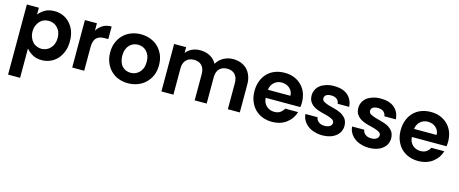

<svg xmlns="http://www.w3.org/2000/svg" viewBox="-45 -1232 5180 2165"><g transform="rotate(15 2545.0 -149.5)"><path d="M209 -474.1Q235.8 -510.3 279.8 -536.1Q325.7 -563 392.1 -563Q445.3 -563 492.2 -543Q536.6 -523.9 571.8 -485.8Q606.9 -447.8 626 -397Q645 -346.2 645 -278.8Q645 -211.9 626 -161.1Q605.5 -106.4 571.8 -69.8Q536.1 -30.8 492.2 -12.2Q446.8 8.8 392.1 8.8Q325.2 8.8 280.8 -18.1Q233.9 -45.4 209 -79.1V264.2H68.8V-554.2H209ZM222.2 -208Q233.4 -177.7 253.9 -155.8Q272.5 -135.7 300.8 -125Q328.6 -113.8 355 -113.8Q380.4 -113.8 410.2 -125Q436 -134.8 457 -157.2Q478 -179.7 490.2 -209Q502 -240.2 502 -278.8Q502 -317.4 490.2 -349.1Q477.1 -378.9 457 -398.9Q435.1 -420.9 410.2 -430.2Q384.3 -439.9 355 -439.9Q325.2 -439.9 300.8 -430.2Q274.9 -420.4 253.9 -397.9Q233.4 -376 222.2 -347.2Q209 -315.4 209 -276.9Q209 -238.3 222.2 -208Z M746.6 -554.2H886.7V-467.8Q912.6 -511.7 955.6 -537.1Q997.6 -562 1056.6 -562V-415H1019.5Q989.3 -415 964.8 -409.2Q938 -401.4 922.9 -386.2Q903.8 -368.7 895.5 -342.8Q886.7 -315.4 886.7 -275.9V0H746.6Z M1685.5 -276.9Q1685.5 -210.4 1663.6 -159.2Q1641.1 -106.9 1601.6 -68.8Q1562 -30.8 1509.8 -11.2Q1456.5 8.8 1396.5 8.8Q1337.4 8.8 1285.6 -11.2Q1235.8 -29.8 1196.8 -68.8Q1158.7 -106.9 1137.7 -159.2Q1115.7 -210.4 1115.7 -276.9Q1115.7 -344.7 1137.7 -396Q1160.6 -449.2 1198.7 -485.8Q1236.3 -523.4 1288.6 -543Q1341.8 -563 1400.4 -563Q1459.5 -563 1512.7 -543Q1564.5 -523.4 1603.5 -485.8Q1641.1 -448.2 1663.6 -396Q1685.5 -344.7 1685.5 -276.9ZM1257.3 -276.9Q1257.3 -239.7 1268.6 -205.1Q1278.8 -173.3 1298.3 -153.8Q1317.4 -133.3 1342.8 -123Q1368.7 -112.8 1396.5 -112.8Q1425.3 -112.8 1450.7 -123Q1478 -134.3 1496.6 -153.8Q1516.6 -173.8 1529.8 -205.1Q1541.5 -236.3 1541.5 -276.9Q1541.5 -318.4 1529.8 -350.1Q1519 -377.9 1497.6 -400.9Q1477.1 -421.4 1452.6 -431.2Q1428.2 -440.9 1398.4 -440.9Q1370.1 -440.9 1345.7 -431.2Q1321.3 -421.4 1300.8 -400.9Q1278.8 -377.4 1269.5 -350.1Q1257.3 -317.4 1257.3 -276.9Z M2563.5 -306.2Q2563.5 -371.1 2530.3 -405.8Q2497.6 -439.9 2440.4 -439.9Q2382.8 -439.9 2350.1 -405.8Q2316.4 -372.1 2316.4 -306.2V0H2176.3V-306.2Q2176.3 -371.1 2143.1 -405.8Q2110.4 -439.9 2053.2 -439.9Q1996.6 -439.9 1962.4 -405.8Q1928.2 -371.6 1928.2 -306.2V0H1788.1V-554.2H1928.2V-486.8Q1955.1 -522.9 1997.1 -542Q2039.6 -562 2091.3 -562Q2157.7 -562 2207 -535.2Q2258.3 -507.3 2286.1 -456.1Q2313.5 -504.9 2364.3 -533.2Q2416 -562 2476.1 -562Q2524.4 -562 2567.4 -546.9Q2610.8 -529.3 2639.2 -501Q2668.5 -471.7 2686 -426.8Q2703.1 -381.3 2703.1 -325.2V0H2563.5Z M3074.2 -448.2Q3022.9 -448.2 2987.3 -417Q2949.7 -384.3 2942.9 -329.1H3206.1Q3204.6 -357.4 3195.3 -377.9Q3186.5 -397 3166 -416Q3146.5 -431.6 3125 -439.9Q3097.7 -448.2 3074.2 -448.2ZM2800.3 -276.9Q2800.3 -343.8 2821.3 -396Q2841.3 -449.2 2877.9 -485.8Q2913.6 -522.9 2965.3 -543Q3017.1 -563 3078.1 -563Q3140.1 -563 3188 -543.9Q3236.3 -524.9 3274.9 -487.8Q3311.5 -451.2 3331.1 -401.9Q3351.1 -350.1 3351.1 -289.1Q3351.1 -271 3350.1 -262.2L3347.2 -234.9H2941.9Q2946.3 -174.3 2984.9 -140.1Q3022.5 -106.9 3075.2 -106.9Q3120.1 -106.9 3146 -127Q3174.8 -148.9 3186 -173.8H3336.9Q3326.2 -135.3 3304.2 -103Q3283.2 -71.3 3248 -43.9Q3214.4 -18.1 3171.9 -4.9Q3127 8.8 3078.1 8.8Q3019 8.8 2967.3 -11.2Q2917 -30.8 2878.9 -68.8Q2843.3 -104.5 2821.3 -159.2Q2800.3 -211.4 2800.3 -276.9Z M3882.8 -158.2Q3882.8 -123 3867.7 -91.8Q3854 -62.5 3824.7 -39.1Q3794.9 -15.1 3755.9 -3.9Q3717.3 8.8 3664.6 8.8Q3613.3 8.8 3569.8 -5.9Q3524.9 -19.5 3493.7 -44.9Q3461.9 -69.3 3443.8 -103Q3424.3 -135.7 3422.9 -174.8H3564Q3568.4 -142.6 3594.7 -122.1Q3621.6 -101.1 3663.6 -101.1Q3705.1 -101.1 3728 -118.2Q3749 -134.8 3749 -158.2Q3749 -182.1 3725.6 -195.8Q3703.6 -208.5 3668 -219.2L3592.8 -238.8Q3548.8 -250 3516.6 -267.1Q3480.5 -286.6 3459 -315.9Q3435.5 -346.7 3435.5 -397Q3435.5 -429.2 3450.7 -461.9Q3465.8 -493.2 3493.7 -515.1Q3519 -535.6 3563 -549.8Q3603.5 -563 3654.8 -563Q3757.3 -563 3814.9 -514.2Q3872.1 -464.4 3877.9 -379.9H3743.7Q3740.7 -412.6 3716.8 -432.1Q3692.4 -452.1 3650.9 -452.1Q3613.3 -452.1 3591.8 -438Q3571.8 -423.3 3571.8 -398.9Q3571.8 -374 3594.7 -360.8Q3619.1 -346.7 3651.9 -336.9Q3680.7 -328.1 3725.6 -316.9Q3769.5 -305.7 3800.8 -289.1Q3835.9 -269 3858.9 -240.2Q3881.3 -209 3882.8 -158.2Z M4427.7 -158.2Q4427.7 -123 4412.6 -91.8Q4398.9 -62.5 4369.6 -39.1Q4339.8 -15.1 4300.8 -3.9Q4262.2 8.8 4209.5 8.8Q4158.2 8.8 4114.7 -5.9Q4069.8 -19.5 4038.6 -44.9Q4006.8 -69.3 3988.8 -103Q3969.2 -135.7 3967.8 -174.8H4108.9Q4113.3 -142.6 4139.6 -122.1Q4166.5 -101.1 4208.5 -101.1Q4250 -101.1 4272.9 -118.2Q4293.9 -134.8 4293.9 -158.2Q4293.9 -182.1 4270.5 -195.8Q4248.5 -208.5 4212.9 -219.2L4137.7 -238.8Q4093.8 -250 4061.5 -267.1Q4025.4 -286.6 4003.9 -315.9Q3980.5 -346.7 3980.5 -397Q3980.5 -429.2 3995.6 -461.9Q4010.7 -493.2 4038.6 -515.1Q4064 -535.6 4107.9 -549.8Q4148.4 -563 4199.7 -563Q4302.2 -563 4359.9 -514.2Q4417 -464.4 4422.9 -379.9H4288.6Q4285.6 -412.6 4261.7 -432.1Q4237.3 -452.1 4195.8 -452.1Q4158.2 -452.1 4136.7 -438Q4116.7 -423.3 4116.7 -398.9Q4116.7 -374 4139.6 -360.8Q4164.1 -346.7 4196.8 -336.9Q4225.6 -328.1 4270.5 -316.9Q4314.5 -305.7 4345.7 -289.1Q4380.9 -269 4403.8 -240.2Q4426.3 -209 4427.7 -158.2Z M4780.8 -448.2Q4729.5 -448.2 4693.8 -417Q4656.2 -384.3 4649.4 -329.1H4912.6Q4911.1 -357.4 4901.9 -377.9Q4893.1 -397 4872.6 -416Q4853 -431.6 4831.5 -439.9Q4804.2 -448.2 4780.8 -448.2ZM4506.8 -276.9Q4506.8 -343.8 4527.8 -396Q4547.9 -449.2 4584.5 -485.8Q4620.1 -522.9 4671.9 -543Q4723.6 -563 4784.7 -563Q4846.7 -563 4894.5 -543.9Q4942.9 -524.9 4981.4 -487.8Q5018.1 -451.2 5037.6 -401.9Q5057.6 -350.1 5057.6 -289.1Q5057.6 -271 5056.6 -262.2L5053.7 -234.9H4648.4Q4652.8 -174.3 4691.4 -140.1Q4729 -106.9 4781.7 -106.9Q4826.7 -106.9 4852.5 -127Q4881.3 -148.9 4892.6 -173.8H5043.5Q5032.7 -135.3 5010.7 -103Q4989.7 -71.3 4954.6 -43.9Q4920.9 -18.1 4878.4 -4.9Q4833.5 8.8 4784.7 8.8Q4725.6 8.8 4673.8 -11.2Q4623.5 -30.8 4585.4 -68.8Q4549.8 -104.5 4527.8 -159.2Q4506.8 -211.4 4506.8 -276.9Z"/></g></svg>

Font: PoppinsZ SemiBold
Style: Regular
Weight: 600
Designer: Ninad Kale (Devanagari), Jonny Pinhorn (Latin)
Foundry: Indian Type Foundry
Version: Version 3.002;FEAKit 1.0